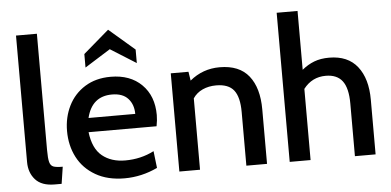

<svg xmlns="http://www.w3.org/2000/svg" viewBox="-51 -851 1960 962"><g transform="rotate(-5 928.5 -370.0)"><path d="M59 -114V-750H164V-165Q164 -123 169 -104.5Q174 -86 188 -80.5Q202 -75 235 -75L222 10H187Q122 10 90.5 -25Q59 -60 59 -114Z M272 -251Q272 -320 300.5 -377.5Q329 -435 383.5 -469Q438 -503 513 -503Q611 -503 669 -445.5Q727 -388 727 -292Q727 -266 721 -236H379Q389 -153 434.5 -116Q480 -79 550 -79Q629 -79 695 -113L705 -28Q625 10 539 10Q454 10 393.5 -25Q333 -60 302.5 -119Q272 -178 272 -251ZM620 -307Q620 -354 593 -384Q566 -414 512 -414Q411 -414 385 -307ZM392 -628 521 -739 650 -628V-560L521 -641L392 -560Z M815 -494H904L911 -449Q976 -503 1061 -503Q1160 -503 1208 -442.5Q1256 -382 1256 -274V0H1152V-270Q1152 -345 1125 -379.5Q1098 -414 1036 -414Q998 -414 967.5 -400Q937 -386 919 -359V0H815Z M1802 -275V0H1698V-265Q1698 -342 1671 -378Q1644 -414 1587 -414Q1518 -414 1475 -358V0H1370V-750H1475V-454Q1504 -478 1536.5 -490.5Q1569 -503 1612 -503Q1706 -503 1754 -442Q1802 -381 1802 -275Z"/></g></svg>

Font: Cabin Medium
Style: Regular
Weight: 500
Designer: Pablo Impallari
Foundry: Pablo Impallari. http://www.impallari.com Igino Marini. http://www.ikern.com
Version: Version 2.001